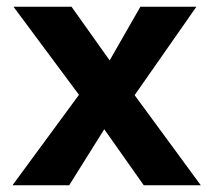

<svg xmlns="http://www.w3.org/2000/svg" viewBox="-20 -549 632 569"><path d="M17 0 214 -268 20 -529H192L305 -370L396 -529H562L379 -267L575 0H406L289 -166L185 0Z"/></svg>

Font: Readex Pro SemiBold
Style: Regular
Weight: 600
Designer: Bonnie Shaver-Troup, Thomas Jockin
Foundry: Lexend
Version: Version 1.204; ttfautohint (v1.8.4.7-5d5b)